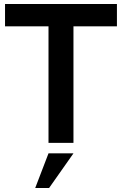

<svg xmlns="http://www.w3.org/2000/svg" viewBox="-20 -710 606 954"><path d="M221 0H345V-579H561V-690H5V-579H221ZM155 224H224L345 52H221Z"/></svg>

Font: FREAK Grotesk Next
Style: Bold
Weight: 700
Width: 3
Designer: La Scuola Open Source
Foundry: La Scuola Open Source
Version: Version 1.000;PS 1.0;hotconv 1.0.72;makeotf.lib2.5.5900